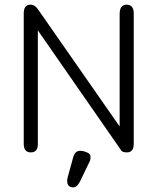

<svg xmlns="http://www.w3.org/2000/svg" viewBox="-20 -648 677 825"><path d="M363.3 49.8 324.2 130.9Q311.5 157.2 294.9 157.2Q268.6 157.2 268.6 127.9Q268.6 123 271.5 111.3L294.9 26.4Q302.7 0 324.2 0Q337.9 0 353.5 6.8Q369.1 12.7 369.1 26.4Q369.1 40 363.3 49.8ZM525.4 6.8Q508.8 6.8 502 0L142.6 -517.6V-28.3Q142.6 6.8 112.3 6.8Q82 6.8 82 -30.3V-589.8Q82 -627.9 110.4 -627.9Q129.9 -627.9 143.6 -607.4L494.1 -104.5V-587.9Q494.1 -627.9 524.4 -627.9Q554.7 -627.9 554.7 -589.8V-30.3Q554.7 6.8 525.4 6.8Z"/></svg>

Font: Jura
Style: Medium
Weight: 500
Version: Version 2.6.1